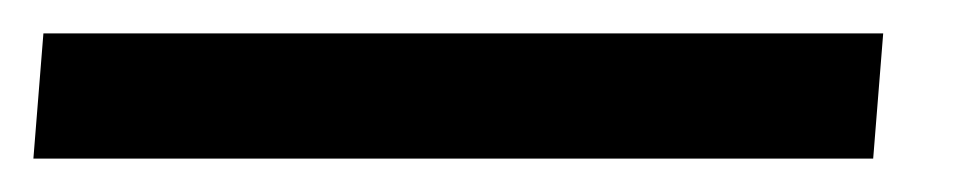

<svg xmlns="http://www.w3.org/2000/svg" viewBox="-41 75 571 115"><path d="M-21 170 -15 95H488L482 170Z"/></svg>

Font: Share
Style: Italic
Weight: 400
Version: Version 1.002